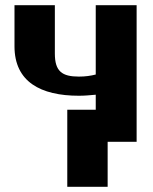

<svg xmlns="http://www.w3.org/2000/svg" viewBox="-20 -548 593 742"><path d="M36 -369C36 -232 137 -178 285 -178C308 -178 328 -180 350 -182V-124H240V174H396V0H508V-528H350V-260C330 -255 310 -252 285 -252C220 -252 192 -272 192 -341V-528H36Z"/></svg>

Font: Aerodynamic
Style: Bd
Weight: 500
Designer: Google
Version: Version 2.000980; 2014